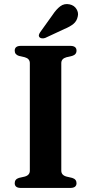

<svg xmlns="http://www.w3.org/2000/svg" viewBox="-20 -926 449 946"><path d="M282 -85Q282 -63 307.5 -56L335.5 -49.5Q357 -43 357 -23.5Q357 0 326 0H83Q52.5 0 52.5 -23.5Q52.5 -43 73.5 -49.5L102 -56Q127 -63 127 -85V-615Q127 -637 102 -644L73.5 -650.5Q52.5 -657 52.5 -676.5Q52.5 -700 83 -700H326Q357 -700 357 -676.5Q357 -657 335.5 -650.5L307.5 -644Q282 -637 282 -615ZM239 -852.5Q257.5 -880.5 277.2 -895.2Q297 -910 323 -904.5Q346 -899.5 357 -881.2Q368 -863 363 -844.5Q358.5 -822 341.8 -808.2Q325 -794.5 297 -783L202.5 -739Q195 -736.5 187.2 -737Q179.5 -737.5 174.5 -742.5Q170 -748.5 172 -755Q174 -761.5 178.5 -768Z"/></svg>

Font: Fraunces 9pt SemiBold
Style: Regular
Weight: 600
Version: Version 1.000;[b76b70a41]